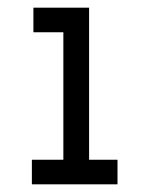

<svg xmlns="http://www.w3.org/2000/svg" viewBox="-20 -480 390 500"><path d="M63 0V-64H145V-396H67V-460H212V-64H286V0Z"/></svg>

Font: Inconsolata ExtraCondensed Medium
Style: Regular
Weight: 500
Width: 2
Monospace: yes
Designer: Raph Levien, Cyreal, Brenton Simpson
Foundry: Raph Levien, Cyreal, Google
Version: Version 3.001; ttfautohint (v1.8.2.53-6de2)